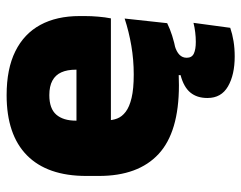

<svg xmlns="http://www.w3.org/2000/svg" viewBox="-94 -454 729 580"><g transform="rotate(-90 270.0 -163.5)"><path d="M390 181.5Q334.5 181.5 299.5 161.2Q264.5 141 264.5 99.5V98.5Q264.5 67.5 281 47.5Q297.5 27.5 333.5 18V5L423 -8L422 0.5Q404.5 5.5 395.2 14.5Q386 23.5 386 36.5Q386 52 398.5 58Q411 64 434 64Q448.5 64 463 62.2Q477.5 60.5 491.5 57L476.5 168Q457.5 174.5 436 178Q414.5 181.5 390 181.5ZM303 13Q161.5 13 95.2 -48.5Q29 -110 29 -228.5V-267Q29 -384.5 91.2 -446Q153.5 -507.5 273 -507.5Q352.5 -507.5 405.5 -481.2Q458.5 -455 485.2 -405.8Q512 -356.5 512 -287V-271.5Q512 -251.5 510.2 -230.8Q508.5 -210 505 -192.5H346.5Q348.5 -223 349.2 -250Q350 -277 350 -298.5Q350 -324.5 342 -342.2Q334 -360 317 -369.2Q300 -378.5 273 -378.5Q232.5 -378.5 214.2 -357.5Q196 -336.5 196 -298V-253.5L197 -234.5V-203.5Q197 -188 202.5 -173.5Q208 -159 222.8 -147.8Q237.5 -136.5 264.8 -130Q292 -123.5 335.5 -123.5Q380 -123.5 422.5 -130.8Q465 -138 504.5 -151L490.5 -22.5Q456 -5.5 408.2 3.8Q360.5 13 303 13ZM122.5 -192.5V-296.5H469.5V-192.5Z"/></g></svg>

Font: Anek Latin ExtraBold
Style: Regular
Weight: 800
Designer: Yesha Goshar
Foundry: Ek Type
Version: Version 1.003